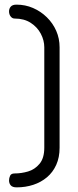

<svg xmlns="http://www.w3.org/2000/svg" viewBox="-20 -788 338 828"><path d="M52 20Q34 20 26.5 11.5Q19 3 19 -10Q19 -20 23.5 -30Q28 -40 43 -40Q72 -40 101 -48.5Q130 -57 150.5 -81.5Q171 -106 171 -151V-584Q171 -614 156 -642.5Q141 -671 112.5 -689.5Q84 -708 43 -708Q33 -708 26 -717Q19 -726 19 -739Q19 -751 26.5 -759.5Q34 -768 51 -768Q89 -768 122.5 -753.5Q156 -739 182 -713.5Q208 -688 222.5 -655Q237 -622 237 -584V-151Q237 -109 222.5 -77Q208 -45 182.5 -23.5Q157 -2 123.5 9Q90 20 52 20Z"/></svg>

Font: Dosis
Style: Regular
Weight: 400
Designer: EdgarTolentino, PabloImpallari, IginoMarini
Foundry: EdgarTolentino, PabloImpallari, IginoMarini
Version: Version 3.001; ttfautohint (v1.8.2)